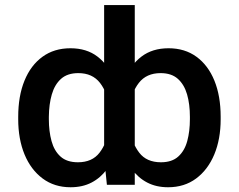

<svg xmlns="http://www.w3.org/2000/svg" viewBox="-20 -748 967 777"><path d="M873 -275.4V-265.6Q873 -185.1 847.2 -123Q821.3 -61 773.7 -25.6Q726.1 9.8 660.2 9.8Q612.3 9.8 575.7 -9.3Q539.1 -28.3 513.4 -63.7Q487.8 -99.1 472.2 -148.4Q456.5 -197.8 449.7 -258.8V-280.8Q458.5 -363.8 483.4 -424.6Q508.3 -485.4 552.5 -519Q596.7 -552.7 662.1 -552.7Q728 -552.7 775.1 -518.3Q822.3 -483.9 847.7 -421.6Q873 -359.4 873 -275.4ZM748.5 -265.6V-275.4Q748.5 -326.2 737.1 -366Q725.6 -405.8 699.7 -429Q673.8 -452.1 629.9 -452.1Q572.8 -452.1 542 -412.6Q511.2 -373 503.4 -310.5V-229.5Q513.7 -168.9 543.5 -130.1Q573.2 -91.3 631.3 -91.3Q675.8 -91.3 701.4 -114.5Q727.1 -137.7 737.8 -177.2Q748.5 -216.8 748.5 -265.6ZM401.4 -109.9V-727.5H525.4V0H412.6ZM53.7 -265.6V-275.4Q53.7 -359.4 79.1 -421.6Q104.5 -483.9 151.9 -518.3Q199.2 -552.7 265.1 -552.7Q330.6 -552.7 374.5 -519Q418.5 -485.4 443.4 -424.6Q468.3 -363.8 476.1 -280.8V-258.8Q469.7 -197.8 454.3 -148.4Q439 -99.1 413.1 -63.7Q387.2 -28.3 350.6 -9.3Q314 9.8 265.6 9.8Q200.2 9.8 152.6 -25.6Q105 -61 79.3 -123Q53.7 -185.1 53.7 -265.6ZM177.7 -275.4V-265.6Q177.7 -216.8 188.5 -177.2Q199.2 -137.7 224.9 -114.5Q250.5 -91.3 295.4 -91.3Q353 -91.3 382.8 -130.1Q412.6 -168.9 422.4 -229.5V-310.5Q415.5 -372.6 384.8 -412.4Q354 -452.1 296.9 -452.1Q252.9 -452.1 227.1 -429Q201.2 -405.8 189.7 -366Q178.2 -326.2 177.7 -275.4Z"/></svg>

Font: Inter Cardless
Style: Medium
Weight: 500
Designer: Rasmus Andersson
Foundry: rsms
Version: Version 4.001;git-9221beed3